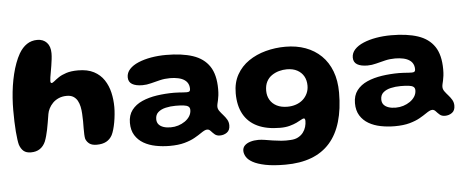

<svg xmlns="http://www.w3.org/2000/svg" viewBox="-54 -760 2734 1121"><g transform="rotate(-5 1313.0 -200.0)"><path d="M103 25Q75.5 25 60 12Q44.5 -1 36 -26Q33 -37 30.2 -56.8Q27.5 -76.5 25.2 -103.5Q23 -130.5 22 -162.5Q21 -194.5 21 -230Q21 -264.5 23.5 -300.5Q26 -336.5 31.2 -371.5Q36.5 -406.5 44.5 -439.5Q52.5 -472.5 63.5 -502.2Q74.5 -532 88.5 -556.5Q108.5 -590.5 135.2 -608.2Q162 -626 196 -626Q231 -626 251.8 -603.8Q272.5 -581.5 272.5 -541.5Q272.5 -525 270.2 -506.2Q268 -487.5 265 -468.8Q262 -450 258.8 -432.5Q255.5 -415 253.5 -401.2Q251.5 -387.5 251.5 -380Q251.5 -368 258 -368Q264.5 -368 275 -377Q285.5 -386 303.2 -398Q321 -410 348.8 -419Q376.5 -428 418 -428Q473.5 -428 510.5 -408.5Q547.5 -389 569.5 -355.8Q591.5 -322.5 601 -281.2Q610.5 -240 610.5 -196Q610.5 -175.5 608.2 -152.5Q606 -129.5 602 -107.2Q598 -85 592.5 -66Q587 -47 580.5 -34Q567.5 -10 545.2 2Q523 14 489.5 14Q462.5 14 447.5 3.5Q432.5 -7 425 -25.5Q422.5 -36 421.8 -52Q421 -68 421.2 -88Q421.5 -108 421.5 -129.8Q421.5 -151.5 420 -173Q419 -194.5 414.8 -214.8Q410.5 -235 401.8 -250.8Q393 -266.5 378 -276Q363 -285.5 339.5 -285.5Q313 -285.5 292.2 -276.5Q271.5 -267.5 257.2 -253Q243 -238.5 234.5 -221.8Q226 -205 223.5 -189.5Q219 -162 215.2 -139.2Q211.5 -116.5 207.5 -97.8Q203.5 -79 199 -62.5Q194.5 -46 188.5 -30.5Q176.5 -3.5 155.2 10.8Q134 25 103 25Z M913 58Q871 58 831.5 50.2Q792 42.5 761 24.5Q730 6.5 711.5 -23.2Q693 -53 693 -96Q693 -141 715.8 -170.8Q738.5 -200.5 777 -217.5Q815.5 -234.5 864.2 -241.8Q913 -249 965 -249Q979 -249 993.2 -248Q1007.5 -247 1019.8 -246.2Q1032 -245.5 1039.5 -245.5Q1051 -245.5 1055.5 -249.5Q1060 -253.5 1060 -263Q1060 -275.5 1056.8 -285.5Q1053.5 -295.5 1047.5 -303.2Q1041.5 -311 1033 -316.5Q1018.5 -326.5 996.5 -331.2Q974.5 -336 949 -336Q917.5 -336 889.5 -329.2Q861.5 -322.5 836 -315.8Q810.5 -309 786 -309Q746.5 -309 725 -322Q703.5 -335 703.5 -362.5Q703.5 -389 722.5 -409.8Q741.5 -430.5 774.8 -444.5Q808 -458.5 850 -465.8Q892 -473 937.5 -473Q1030.5 -473 1094 -452Q1157.5 -431 1190.5 -382Q1223.5 -333 1223.5 -248Q1223.5 -227 1221.5 -211Q1219.5 -195 1216.8 -183.2Q1214 -171.5 1212 -162.5Q1210 -153.5 1210 -146Q1210 -132.5 1219 -120Q1228 -107.5 1240 -94.2Q1252 -81 1261 -65.8Q1270 -50.5 1270 -31.5Q1270 -3 1252 10Q1234 23 1210.5 23Q1191.5 23 1179.8 12.8Q1168 2.5 1159 -7.8Q1150 -18 1139 -18Q1131.5 -18 1122.2 -13.5Q1113 -9 1100 0Q1085 10.5 1060.8 24.2Q1036.5 38 1000.5 48Q964.5 58 913 58ZM928.5 -49.5Q951.5 -49.5 973 -56.2Q994.5 -63 1012.2 -75.2Q1030 -87.5 1040.5 -104.2Q1051 -121 1051 -140.5Q1051 -154.5 1042 -161.2Q1033 -168 1014.2 -170.2Q995.5 -172.5 967 -172.5Q936.5 -172.5 909.2 -166.2Q882 -160 865 -145.2Q848 -130.5 848 -104.5Q848 -85.5 858.2 -73.5Q868.5 -61.5 886.5 -55.5Q904.5 -49.5 928.5 -49.5Z M1576.5 226Q1505.5 226 1459.2 216.5Q1413 207 1386.5 192.2Q1360 177.5 1349.2 159.2Q1338.5 141 1338.5 124Q1338.5 105.5 1350.8 93.2Q1363 81 1384.2 74.5Q1405.5 68 1431 68Q1448.5 68 1470 71.5Q1491.5 75 1515.2 78.8Q1539 82.5 1565.2 84.8Q1591.5 87 1619 85Q1645 84 1663.2 74.2Q1681.5 64.5 1693 49.5Q1704.5 34.5 1709.8 16.5Q1715 -1.5 1715 -19Q1715 -23 1714 -26.2Q1713 -29.5 1711.5 -31.5Q1710 -33.5 1706.5 -33.5Q1701 -33.5 1690 -27Q1679 -20.5 1661.8 -12.2Q1644.5 -4 1620.5 2.5Q1596.5 9 1565 9Q1486 9 1432.2 -16.5Q1378.5 -42 1351 -91.8Q1323.5 -141.5 1323.5 -214.5Q1323.5 -277 1349.5 -323.2Q1375.5 -369.5 1419.8 -399.8Q1464 -430 1519.8 -445Q1575.5 -460 1635.5 -460Q1700.5 -460 1753.5 -440.5Q1806.5 -421 1845 -383.5Q1883.5 -346 1904.2 -291.5Q1925 -237 1925 -166.5Q1925 -69.5 1903.2 4.2Q1881.5 78 1838 127.2Q1794.5 176.5 1729 201.2Q1663.5 226 1576.5 226ZM1617.5 -110Q1645 -110 1668.2 -118Q1691.5 -126 1708.5 -141Q1725.5 -156 1735.2 -176.8Q1745 -197.5 1745 -222.5Q1745 -254 1731.8 -277.5Q1718.5 -301 1693.5 -314.5Q1668.5 -328 1632.5 -328Q1610 -328 1587 -321.8Q1564 -315.5 1544.5 -302.2Q1525 -289 1513.5 -267Q1502 -245 1502 -213.5Q1502 -183.5 1515.8 -160Q1529.5 -136.5 1555.5 -123.2Q1581.5 -110 1617.5 -110Z M2232 58Q2190 58 2150.5 50.2Q2111 42.5 2080 24.5Q2049 6.5 2030.5 -23.2Q2012 -53 2012 -96Q2012 -141 2034.8 -170.8Q2057.5 -200.5 2096 -217.5Q2134.5 -234.5 2183.2 -241.8Q2232 -249 2284 -249Q2298 -249 2312.2 -248Q2326.5 -247 2338.8 -246.2Q2351 -245.5 2358.5 -245.5Q2370 -245.5 2374.5 -249.5Q2379 -253.5 2379 -263Q2379 -275.5 2375.8 -285.5Q2372.5 -295.5 2366.5 -303.2Q2360.5 -311 2352 -316.5Q2337.5 -326.5 2315.5 -331.2Q2293.5 -336 2268 -336Q2236.5 -336 2208.5 -329.2Q2180.5 -322.5 2155 -315.8Q2129.5 -309 2105 -309Q2065.5 -309 2044 -322Q2022.5 -335 2022.5 -362.5Q2022.5 -389 2041.5 -409.8Q2060.5 -430.5 2093.8 -444.5Q2127 -458.5 2169 -465.8Q2211 -473 2256.5 -473Q2349.5 -473 2413 -452Q2476.5 -431 2509.5 -382Q2542.5 -333 2542.5 -248Q2542.5 -227 2540.5 -211Q2538.5 -195 2535.8 -183.2Q2533 -171.5 2531 -162.5Q2529 -153.5 2529 -146Q2529 -132.5 2538 -120Q2547 -107.5 2559 -94.2Q2571 -81 2580 -65.8Q2589 -50.5 2589 -31.5Q2589 -3 2571 10Q2553 23 2529.5 23Q2510.5 23 2498.8 12.8Q2487 2.5 2478 -7.8Q2469 -18 2458 -18Q2450.5 -18 2441.2 -13.5Q2432 -9 2419 0Q2404 10.5 2379.8 24.2Q2355.5 38 2319.5 48Q2283.5 58 2232 58ZM2247.5 -49.5Q2270.5 -49.5 2292 -56.2Q2313.5 -63 2331.2 -75.2Q2349 -87.5 2359.5 -104.2Q2370 -121 2370 -140.5Q2370 -154.5 2361 -161.2Q2352 -168 2333.2 -170.2Q2314.5 -172.5 2286 -172.5Q2255.5 -172.5 2228.2 -166.2Q2201 -160 2184 -145.2Q2167 -130.5 2167 -104.5Q2167 -85.5 2177.2 -73.5Q2187.5 -61.5 2205.5 -55.5Q2223.5 -49.5 2247.5 -49.5Z"/></g></svg>

Font: Gluten SemiBold
Style: Regular
Weight: 600
Designer: Tyler Finck
Foundry: Etcetera Type Company
Version: Version 1.300